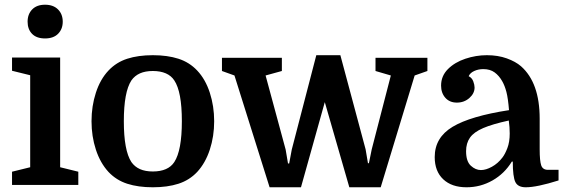

<svg xmlns="http://www.w3.org/2000/svg" viewBox="-20 -784 2388 814"><path d="M108 -465 31 -484V-540H235V-75L312 -56V0H31V-56L108 -75ZM97 -692Q97 -724 116.5 -744Q136 -764 171 -764Q206 -764 226 -744Q246 -724 246 -692Q246 -661 226.5 -641Q207 -621 171 -621Q135 -621 116 -640.5Q97 -660 97 -692Z M888 -270Q888 -206 869.5 -149.5Q851 -93 816 -55Q783 -20 736.5 -5Q690 10 628 10Q566 10 519.5 -5Q473 -20 440 -55Q405 -93 386.5 -149.5Q368 -206 368 -270Q368 -334 386.5 -391Q405 -448 440 -485Q473 -520 519.5 -535Q566 -550 628 -550Q690 -550 736.5 -535Q783 -520 816 -485Q851 -448 869.5 -391Q888 -334 888 -270ZM537 -97Q551 -77 573.5 -67Q596 -57 628 -57Q660 -57 683 -67Q706 -77 719 -97Q751 -146 751 -270Q751 -333 743 -376Q735 -419 719 -443Q706 -463 683 -473Q660 -483 628 -483Q596 -483 573.5 -473Q551 -463 537 -443Q505 -394 505 -270Q505 -146 537 -97Z M1106 -464 1191 -150 1201 -91H1206L1217 -150L1321 -550H1423L1530 -151L1540 -92H1544L1556 -151L1637 -464L1572 -483V-539H1792V-483L1738 -464L1594 10H1461L1357 -351L1256 10H1123L974 -464L921 -483V-539H1175V-483Z M1823 -118Q1823 -201 1899 -246.5Q1975 -292 2138 -317Q2134 -367 2127 -394Q2120 -421 2109 -440Q2096 -463 2077 -477Q2058 -491 2029 -491Q2008 -491 1990.5 -483Q1973 -475 1967 -461Q1981 -454 1986.5 -439Q1992 -424 1992 -413Q1992 -388 1970 -368.5Q1948 -349 1917 -349Q1886 -349 1868 -369.5Q1850 -390 1850 -421Q1850 -462 1879 -491Q1908 -520 1953 -535Q1998 -550 2044 -550Q2091 -550 2128.5 -536.5Q2166 -523 2189 -503Q2268 -433 2268 -281V-151Q2268 -102 2274.5 -83Q2281 -64 2303 -64H2348V-19Q2256 10 2209 10Q2176 10 2165 -12Q2154 -34 2154 -99H2150Q2119 -48 2068 -19Q2017 10 1958 10Q1895 10 1859 -24Q1823 -58 1823 -118ZM2019 -63Q2040 -63 2065.5 -77Q2091 -91 2110 -116Q2121 -130 2131 -156Q2141 -182 2141 -218Q2141 -230 2140 -245Q2139 -260 2137 -273Q2068 -258 2028.5 -241Q1989 -224 1972.5 -200.5Q1956 -177 1956 -143Q1956 -100 1976 -81.5Q1996 -63 2019 -63Z"/></svg>

Font: Domine
Style: Regular
Weight: 400
Designer: Pablo Impallari, Rodrigo Fuenzalida, Brenda Gallo
Foundry: Pablo Impallari, Rodrigo Fuenzalida, Brenda Gallo
Version: Version 2.000;September 19, 2022;FontCreator 14.0.0.2877 64-